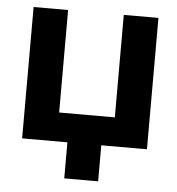

<svg xmlns="http://www.w3.org/2000/svg" viewBox="-48 -546 673 728"><g transform="rotate(5 288.0 -181.5)"><path d="M50.8 -500H182.1V-109.9H394V-500H525.9V0H352.1V137.2H223.1V0H50.8Z"/></g></svg>

Font: LT Wave Text Bold
Style: Regular
Weight: 700
Designer: Daniel Lyons
Version: Version 2.5 (Glyphs App)